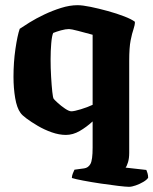

<svg xmlns="http://www.w3.org/2000/svg" viewBox="-20 -520 591 740"><path d="M477 200Q466 200 436 196.5Q406 193 369 187.5Q332 182 300.5 176Q269 170 257 166Q257 158 260.5 149Q264 140 267 134L304 129Q320 127 328.5 112Q337 97 337 49V-52Q313 -30 287 -15Q261 0 234 0Q208 0 179.5 -10Q151 -20 125.5 -35Q100 -50 82 -63.5Q64 -77 59 -85Q45 -104 38.5 -142Q32 -180 32 -224Q32 -280 39.5 -331.5Q47 -383 56 -409Q69 -418 94 -433.5Q119 -449 150.5 -464Q182 -479 215.5 -489.5Q249 -500 279 -500Q298 -500 329.5 -493.5Q361 -487 395.5 -477.5Q430 -468 458.5 -457Q487 -446 500 -436Q500 -423 494.5 -407.5Q489 -392 483.5 -364.5Q478 -337 478 -286V69Q478 90 473.5 105Q469 120 464 126L544 135Q546 139 548.5 147.5Q551 156 551 165Q546 173 532.5 181Q519 189 503.5 194.5Q488 200 477 200ZM255 -91Q266 -91 292 -99Q318 -107 337 -116V-386Q308 -394 281 -401Q254 -408 246 -408Q233 -408 215 -403Q197 -398 185 -393Q180 -382 177.5 -353Q175 -324 175 -291Q175 -257 177 -223.5Q179 -190 181.5 -166.5Q184 -143 187 -139Q189 -136 202 -124Q215 -112 230.5 -101.5Q246 -91 255 -91Z"/></svg>

Font: Texturina 72pt ExtraBold
Style: Regular
Weight: 800
Designer: Guillermo Torres Carreño
Foundry: Omnibus-Type
Version: Version 1.002; ttfautohint (v1.8.3)